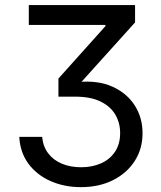

<svg xmlns="http://www.w3.org/2000/svg" viewBox="-20 -748 654 778"><path d="M307.6 10.3Q240.2 10.3 184.6 -14.4Q128.9 -39.1 95.2 -84.7Q61.5 -130.4 58.1 -193.4H150.9Q154.3 -154.3 175.3 -126.7Q196.3 -99.1 230.7 -84.7Q265.1 -70.3 308.6 -70.3Q354 -70.3 389.9 -86.4Q425.8 -102.5 446.3 -133.5Q466.8 -164.6 466.8 -209Q466.8 -250 447.5 -283.2Q428.2 -316.4 387.9 -336.4Q347.7 -356.4 283.2 -356.4H216.8V-429.7L407.2 -642.1V-647H96.7V-727.5H527.3V-657.2L295.4 -399.9V-415.5Q377.4 -423.3 436 -396.7Q494.6 -370.1 526.1 -320.6Q557.6 -271 557.6 -208.5Q557.6 -144.5 525.6 -95.2Q493.7 -45.9 437.5 -17.8Q381.3 10.3 307.6 10.3Z"/></svg>

Font: Inter 18pt
Style: Regular
Weight: 400
Designer: Rasmus Andersson
Foundry: rsms
Version: Version 4.001;git-66647c0bb